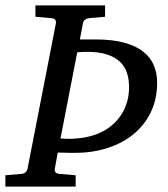

<svg xmlns="http://www.w3.org/2000/svg" viewBox="-37 -691 623 711"><path d="M544.9 -384.8Q544.9 -324.7 522 -276.6Q499 -228.5 458.3 -194.8Q417.5 -161.1 361.8 -143.1Q306.2 -125 241.2 -125H222.7Q211.9 -125 201.7 -125.5Q189.5 -125.5 176.8 -126L166 -65.9Q164.6 -58.6 168.5 -53.2Q172.4 -47.9 186 -46.9L243.2 -42V0H-17.1V-42L41 -46.9Q60.5 -48.3 64.9 -65.9L169.9 -604Q171.4 -612.3 167.5 -617.7Q163.6 -623 149.9 -624L94.2 -628.9V-670.9H352.1V-628.9L293.9 -624Q285.2 -623 278.3 -618.4Q271.5 -613.8 270 -604L258.8 -544.9H317.9Q378.9 -544.9 422.1 -533.2Q465.3 -521.5 492.7 -500.2Q520 -479 532.5 -449.5Q544.9 -419.9 544.9 -384.8ZM440.9 -369.1Q440.9 -397.9 432.9 -421.9Q424.8 -445.8 406.5 -462.9Q388.2 -480 358.6 -489.5Q329.1 -499 286.1 -499Q276.9 -499 266.4 -498.5Q255.9 -498 249 -497.1L187 -178.2Q231 -174.3 274.4 -181.6Q317.9 -189 354 -210Q372.1 -221.2 387.9 -236.6Q403.8 -252 415.5 -271.7Q427.2 -291.5 434.1 -315.7Q440.9 -339.8 440.9 -369.1Z"/></svg>

Font: Charis SIL Am
Style: Italic
Weight: 400
Italic angle: -11°
Foundry: SIL International
Version: Version 5.000